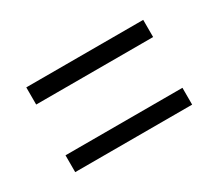

<svg xmlns="http://www.w3.org/2000/svg" viewBox="-59 -555 529 465"><g transform="rotate(-30 205.5 -322.5)"><path d="M42 -441H369V-393H42ZM42 -251H369V-204H42Z"/></g></svg>

Font: Noto Sans Gurmukhi ExtraCondensed Light
Style: Regular
Weight: 300
Width: 2
Designer: Jelle Bosma - Monotype Design Team
Foundry: Monotype Imaging Inc.
Version: Version 2.004; ttfautohint (v1.8.4.7-5d5b)